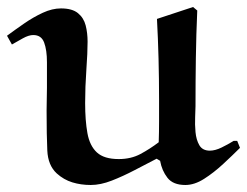

<svg xmlns="http://www.w3.org/2000/svg" viewBox="-26 -520 705 548"><path d="M428 -236Q428 -295 426.5 -353Q425 -411 422 -466L525 -500L537 -490Q534 -422 533 -354Q532 -286 532 -217Q532 -207 531 -186Q530 -165 532 -143Q534 -121 543 -105.5Q552 -90 573 -90Q588 -90 606.5 -99Q625 -108 641 -118H651L659 -98Q638 -77 611 -52Q584 -27 556.5 -9.5Q529 8 503 8Q468 8 452 -12.5Q436 -33 431 -61L421 -67Q392 -52 358.5 -34.5Q325 -17 293 -4.5Q261 8 233 8Q205 8 180.5 0.5Q156 -7 136 -25Q111 -48 109 -90.5Q107 -133 107 -204Q107 -221 107.5 -237.5Q108 -254 108 -269Q108 -308 108 -342.5Q108 -377 100 -398.5Q92 -420 69 -420Q56 -420 39 -410.5Q22 -401 8 -393L-6 -418Q17 -435 43 -453Q69 -471 96 -483.5Q123 -496 148 -496Q180 -496 196.5 -482.5Q213 -469 218.5 -447.5Q224 -426 224 -401Q224 -370 220.5 -321Q217 -272 217 -226Q217 -176 223.5 -140Q230 -104 250.5 -85Q271 -66 313 -66Q348 -66 375 -80.5Q402 -95 427 -114Q428 -143 428 -174Q428 -205 428 -236Z"/></svg>

Font: Aref Ruqaa Ink
Style: Bold
Weight: 700
Designer: Abdullah Aref
Version: Version 1.005